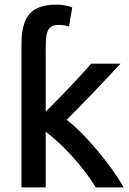

<svg xmlns="http://www.w3.org/2000/svg" viewBox="-20 -804 557 832"><path d="M73 8V-608C73 -715 100 -784 224 -784C246 -784 270 -781 293 -772L279 -689C264 -694 249 -696 234 -696C178 -696 178 -655 178 -568V-320C239 -381 330 -475 375 -528H502C439 -460 340 -355 269 -285C351 -222 461 -89 516 8H395C339 -84 249 -181 178 -233V8Z"/></svg>

Font: Repo Medium
Style: Regular
Weight: 500
Designer: Stefan Peev
Foundry: Context Ltd
Version: Version 1.502